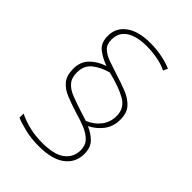

<svg xmlns="http://www.w3.org/2000/svg" viewBox="-221 -859 960 960"><g transform="rotate(45 259.0 -379.0)"><path d="M82 -395Q82 -444 112 -475Q142 -506 190 -522Q146 -538 117 -561.5Q88 -585 88 -633Q88 -692 135 -725.5Q182 -759 263 -759Q308 -759 347 -751Q386 -743 417 -730L406 -706Q379 -720 340 -727.5Q301 -735 263 -735Q193 -735 153.5 -709.5Q114 -684 114 -633Q114 -599 134 -580.5Q154 -562 186.5 -551Q219 -540 258 -527Q301 -514 340 -498.5Q379 -483 404 -456.5Q429 -430 429 -381Q429 -333 403 -298.5Q377 -264 337 -244Q374 -228 398.5 -203Q423 -178 423 -133Q423 -72 375.5 -35.5Q328 1 233 1Q181 1 137 -9.5Q93 -20 65 -32V-61Q143 -23 233 -23Q320 -23 358.5 -53.5Q397 -84 397 -133Q397 -168 376 -189.5Q355 -211 320.5 -225Q286 -239 243 -251Q199 -265 162 -280Q125 -295 103.5 -321.5Q82 -348 82 -395ZM108 -395Q108 -356 127.5 -334Q147 -312 179.5 -299.5Q212 -287 251 -274L311 -255Q353 -272 378 -305Q403 -338 403 -381Q403 -436 356.5 -463Q310 -490 225 -511Q176 -498 142 -471Q108 -444 108 -395Z"/></g></svg>

Font: Noto Sans Devanagari Thin
Style: Regular
Weight: 100
Designer: Jelle Bosma - Monotype Design Team
Foundry: Monotype Imaging Inc.
Version: Version 2.004; ttfautohint (v1.8.4.7-5d5b)